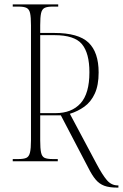

<svg xmlns="http://www.w3.org/2000/svg" viewBox="-20 -734 559 874"><path d="M514 120Q477 120 454.5 111.5Q432 103 415.5 83.5Q399 64 382 30L257 -209H163V-95Q163 -58 167 -39.5Q171 -21 183 -15.5Q195 -10 219 -10H243V0H38V-10H64Q88 -10 100 -15.5Q112 -21 116.5 -39.5Q121 -58 121 -95V-619Q121 -656 117 -674Q113 -692 101 -698Q89 -704 64 -704H38V-714H245V-704H219Q195 -704 183 -698Q171 -692 167 -674Q163 -656 163 -619V-584H227Q337 -584 383 -540Q429 -496 429 -404Q429 -346 411.5 -308Q394 -270 364 -248.5Q334 -227 298 -216L419 11Q446 62 466.5 86Q487 110 516 110H519V120ZM233 -219Q306 -219 346.5 -263.5Q387 -308 387 -405Q387 -492 353 -533Q319 -574 228 -574H163V-219Z"/></svg>

Font: Noto Serif Display Condensed ExtraLight
Style: Regular
Weight: 200
Width: 3
Designer: Monotype Design Team
Foundry: Monotype Imaging Inc.
Version: Version 2.009